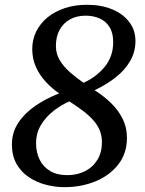

<svg xmlns="http://www.w3.org/2000/svg" viewBox="-20 -771 606 801"><path d="M248.7 9.8Q210 9.8 171.3 -0.3Q132.6 -10.4 100.6 -31.7Q68.6 -53 49.2 -86.8Q29.9 -120.5 29.7 -167.5Q29.6 -219.1 56.9 -259.7Q84.3 -300.4 129.2 -330.7Q174.1 -361 226.7 -381.3Q196 -402.5 170.6 -430.1Q145.1 -457.8 129.9 -491.6Q114.7 -525.5 114.5 -565.7Q114.4 -606 131.2 -639.9Q148.1 -673.8 178.7 -698.8Q209.4 -723.7 251.3 -737.4Q293.1 -751 343 -751Q403 -751 448.4 -731.9Q493.9 -712.8 519.4 -678.9Q545 -645.1 545.1 -600.6Q545.3 -556.2 524.1 -518.4Q502.9 -480.6 464.5 -449.7Q426.1 -418.8 374.5 -394.7Q411.7 -371.4 442.4 -341.9Q473 -312.4 491.3 -276.1Q509.6 -239.8 509.6 -196.6Q509.8 -131.4 473.9 -85.4Q438.1 -39.3 378.9 -14.7Q319.6 9.8 248.7 9.8ZM328.6 -425.6Q382.7 -450 417.6 -493.3Q452.4 -536.7 452.2 -595.4Q452.2 -633.7 437.1 -658Q422 -682.3 396 -693.9Q370 -705.6 337.3 -705.6Q299.6 -705.6 271.8 -690Q243.9 -674.5 228.5 -646.1Q213.2 -617.7 213.2 -578.8Q213.3 -546.6 229.2 -520Q245.1 -493.4 271.3 -470.2Q297.5 -447 328.6 -425.6ZM260.7 -40.3Q302.3 -40.3 334.9 -56.9Q367.5 -73.5 386.4 -104.4Q405.3 -135.2 405.2 -178.1Q405.2 -205.3 395.8 -227.9Q386.4 -250.4 368.4 -270.3Q350.5 -290.3 325.6 -309.1Q300.6 -328 269.3 -348Q235.6 -333.4 203.6 -308.6Q171.6 -283.8 151 -249.8Q130.5 -215.7 130.5 -173.2Q130.6 -134.7 145.5 -104.7Q160.3 -74.7 189.3 -57.5Q218.3 -40.3 260.7 -40.3Z"/></svg>

Font: Merriweather 7pt Light
Style: Italic
Weight: 300
Italic angle: -7.8°
Designer: Eben Sorkin
Foundry: Eben Sorkin
Version: Version 2.200;gftools[0.9.31]